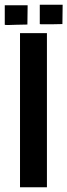

<svg xmlns="http://www.w3.org/2000/svg" viewBox="-56 -786 283 806"><path d="M126 -684Q111 -684 111 -685V-766H207L206 -685L158 -684ZM-21 -681Q-36 -681 -36 -682V-764H60L59 -683L11 -682ZM28 0V-647H141V0Z"/></svg>

Font: New Amsterdam
Style: Regular
Weight: 400
Designer: Vladimir Nikolic
Foundry: Vladimir Nikolic
Version: Version 1.000; ttfautohint (v1.8.4.7-5d5b)